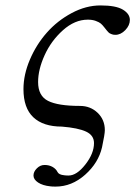

<svg xmlns="http://www.w3.org/2000/svg" viewBox="-20 -462 501 711"><path d="M328.1 67.9Q328.1 39.1 298.8 25.4Q269.5 11.7 209 6.8Q140.1 6.8 103.5 -27.6Q66.9 -62 66.9 -131.8Q66.9 -185.5 90.8 -241.5Q114.7 -297.4 153.6 -341.3Q192.4 -385.3 245.4 -413.6Q298.3 -441.9 352.1 -441.9Q409.2 -441.9 435.1 -426.3Q460.9 -410.6 460.9 -388.2Q460.9 -368.2 444.1 -350.6Q427.2 -333 407.2 -333Q402.8 -333 398.9 -333.7Q395 -334.5 391.4 -336.2Q387.7 -337.9 385.5 -339.1Q383.3 -340.3 380.1 -344Q377 -347.7 375.7 -348.9Q374.5 -350.1 370.8 -355Q367.2 -359.9 366.2 -360.8Q359.4 -369.6 353.3 -374.8Q347.2 -379.9 334.7 -384.5Q322.3 -389.2 305.2 -389.2Q256.8 -389.2 213.1 -350.1Q169.4 -311 145.3 -257.8Q121.1 -204.6 121.1 -158.2Q121.1 -106.9 158 -88.4Q194.8 -69.8 275.9 -69.8Q314.9 -69.8 341.6 -44.2Q368.2 -18.6 368.2 20Q368.2 34.7 357.9 83Q344.7 141.1 295.2 185.1Q245.6 229 186 229Q171.9 229 166 228Q138.2 225.1 121.1 213.9Q104 202.6 104 188Q104 173.8 116.5 161.4Q128.9 148.9 145 148.9Q162.1 148.9 174.8 156.2Q187.5 163.6 192.9 174.8Q197.8 185.1 217.8 187Q223.6 188 233.9 188Q264.2 188 296.1 147.2Q328.1 106.4 328.1 67.9Z"/></svg>

Font: Common Serif
Style: Italic
Weight: 400
Italic angle: -12°
Designer: Philipp H. Poll, Khaled Hosny
Foundry: Stefan Peev, Context Ltd.
Version: Version 1.026